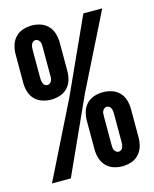

<svg xmlns="http://www.w3.org/2000/svg" viewBox="-113 -819 726 904"><g transform="rotate(-15 250.0 -367.5)"><path d="M129 -382Q107 -382 85.5 -389Q64 -396 49 -411.5Q34 -427 27.5 -448.5Q21 -470 21 -492V-632Q21 -654 27.5 -675.5Q34 -697 49 -713Q64 -729 85.5 -736Q107 -743 129 -743Q151 -743 172 -736Q193 -729 208 -713Q223 -697 229.5 -675.5Q236 -654 236 -632V-492Q236 -470 229.5 -448.5Q223 -427 208 -411.5Q193 -396 172 -389Q151 -382 129 -382ZM29 0 212 -368 379 -735H471L288 -368L121 0ZM129 -453Q135 -453 140.5 -457Q146 -461 149 -467Q152 -473 152.5 -479.5Q153 -486 153 -492V-632Q153 -639 152.5 -645.5Q152 -652 149 -658Q146 -664 140.5 -668Q135 -672 129 -672Q122 -672 116.5 -668Q111 -664 108.5 -658Q106 -652 105 -645.5Q104 -639 104 -632V-492Q104 -486 105 -479.5Q106 -473 108.5 -467Q111 -461 116.5 -457Q122 -453 129 -453ZM371 8Q349 8 328 1Q307 -6 292 -22Q277 -38 270.5 -59.5Q264 -81 264 -103V-243Q264 -265 270.5 -286.5Q277 -308 292 -323.5Q307 -339 328 -346Q349 -353 371 -353Q393 -353 414.5 -346Q436 -339 451 -323.5Q466 -308 472.5 -286.5Q479 -265 479 -243V-103Q479 -81 472.5 -59.5Q466 -38 451 -22Q436 -6 414.5 1Q393 8 371 8ZM371 -63Q378 -63 383.5 -67Q389 -71 391.5 -77Q394 -83 395 -89.5Q396 -96 396 -103V-243Q396 -249 395 -255.5Q394 -262 391.5 -268Q389 -274 383.5 -278Q378 -282 371 -282Q365 -282 359.5 -278Q354 -274 351 -268Q348 -262 347.5 -255.5Q347 -249 347 -243V-103Q347 -96 347.5 -89.5Q348 -83 351 -77Q354 -71 359.5 -67Q365 -63 371 -63Z"/></g></svg>

Font: Iosevka Algr
Style: Bold
Weight: 700
Monospace: yes
Designer: Belleve Invis
Foundry: Belleve Invis
Version: Version 26.0.2; ttfautohint (v1.8.3)